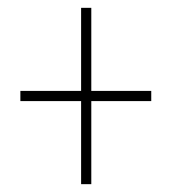

<svg xmlns="http://www.w3.org/2000/svg" viewBox="-20 -681 439 490"><path d="M187 -211V-423H32V-449H187V-661H213V-449H366V-423H213V-211Z"/></svg>

Font: Noto Sans Kannada UI ExtraCondensed Thin
Style: Regular
Weight: 100
Width: 2
Designer: Jelle Bosma - Monotype Design Team
Foundry: Monotype Imaging Inc.
Version: Version 2.005; ttfautohint (v1.8.4.7-5d5b)